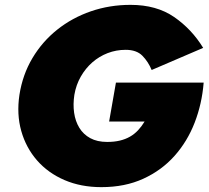

<svg xmlns="http://www.w3.org/2000/svg" viewBox="-20 -740 858 790"><path d="M429 -240H575Q563 -220 548 -204Q533 -188 514.5 -177.5Q496 -167 473 -161.5Q450 -156 421 -156Q380 -156 351.5 -171.5Q323 -187 306.5 -214Q290 -241 285 -276Q280 -311 286 -350Q293 -391 312.5 -425Q332 -459 360 -483.5Q388 -508 423 -521.5Q458 -535 497 -535Q542 -535 566 -510.5Q590 -486 604 -452L816 -543Q769 -620 696.5 -670Q624 -720 517 -720Q431 -720 354 -693.5Q277 -667 215.5 -618Q154 -569 113.5 -501Q73 -433 60 -350Q48 -270 67.5 -201Q87 -132 132.5 -80Q178 -28 245.5 1Q313 30 397 30Q494 30 569.5 -4.5Q645 -39 698 -98.5Q751 -158 781 -235.5Q811 -313 818 -400H457Z"/></svg>

Font: Jost Black
Style: Italic
Weight: 900
Italic angle: -5°
Version: Version 3.710